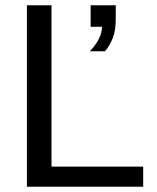

<svg xmlns="http://www.w3.org/2000/svg" viewBox="-20 -708 596 728"><path d="M82 0H522.9V-76.2H175.3V-688H82ZM418.9 -636.2V-688H323.7V-606.4H366.7C366.7 -577.1 351.4 -546.2 320.8 -513.7H377.9C391 -529 401 -546.1 408.2 -565.2C415.4 -584.2 418.9 -607.9 418.9 -636.2Z"/></svg>

Font: Arimo
Style: Regular
Weight: 400
Designer: Steve Matteson
Foundry: Monotype Imaging Inc.
Version: Version 1.32